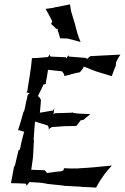

<svg xmlns="http://www.w3.org/2000/svg" viewBox="-20 -839 567 872"><path d="M62 -247C71 -250 82 -239 90 -242C84 -219 76 -192 72 -167L71 -165C71 -164 69 -160 70 -159C69 -159 65 -157 64 -156L47 -84C46 -84 44 -83 43 -83V-82V-78C39 -55 34 -30 30 -8L31 -7C52 -7 75 -6 96 -5C99 -2 102 2 101 6H102C101 1 111 -6 113 -12C136 -11 168 -10 190 -5H192L193 -4L269 4L271 5H273L349 9L351 10C373 10 395 12 417 13V12C423 2 428 -9 435 -19L446 -35C458 -54 475 -73 488 -87H487C443 -83 392 -77 345 -75L331 -74C312 -73 290 -74 271 -75L270 -74C271 -74 270 -70 269 -69C269 -68 267 -66 267 -64C265 -64 263 -63 262 -63L258 -61C237 -60 211 -55 192 -53C193 -59 183 -64 180 -67V-66V-65L179 -66C160 -66 141 -68 122 -68C125 -86 127 -106 130 -125L134 -201V-203L133 -204C134 -231 137 -262 139 -287C156 -282 177 -275 197 -269C200 -265 203 -255 201 -251H202C203 -254 212 -261 217 -262L276 -266C293 -266 311 -267 327 -267C332 -275 341 -284 347 -293L358 -294C368 -303 381 -312 390 -321C365 -322 336 -322 313 -326C313 -327 309 -328 309 -329C309 -328 305 -327 304 -327L234 -325C230 -325 223 -323 221 -320C223 -323 225 -329 225 -333V-336C225 -340 227 -345 227 -347L226 -348C226 -345 223 -340 221 -337C200 -334 180 -330 161 -327C163 -346 165 -366 166 -385C163 -391 159 -400 152 -402C159 -418 169 -435 177 -454C180 -456 184 -458 189 -458C188 -459 188 -463 188 -464C192 -483 196 -504 198 -522C219 -520 240 -517 262 -515C266 -510 273 -501 272 -494H273C294 -498 318 -507 343 -511C349 -518 359 -529 360 -536L359 -537C378 -531 399 -520 422 -513C444 -507 467 -499 488 -493V-494C493 -508 499 -525 506 -541L507 -556C513 -568 519 -580 526 -590L527 -591C482 -589 435 -586 390 -584L375 -571C374 -570 373 -570 372 -569C372 -570 373 -571 373 -572C373 -573 374 -575 374 -576H370L294 -582C292 -583 290 -586 290 -588H289C288 -583 284 -578 282 -574C281 -576 280 -578 279 -579L210 -582C207 -585 206 -590 205 -593C205 -590 201 -583 198 -580C175 -578 148 -575 125 -575V-574C123 -552 120 -524 116 -501L104 -426C104 -424 102 -420 100 -419L101 -418C102 -419 107 -418 108 -418C110 -416 114 -416 116 -416C113 -415 108 -410 106 -408C101 -385 95 -361 91 -339C91 -339 90 -335 89 -335L85 -326C79 -300 69 -271 62 -248ZM187 -799C197 -782 208 -761 217 -743L216 -739C216 -737 213 -732 212 -731V-730C219 -724 228 -717 235 -708C237 -708 240 -708 242 -709C242 -707 241 -704 242 -702V-700C247 -689 250 -676 253 -665H254C263 -664 276 -665 287 -664C306 -659 328 -654 346 -648C342 -659 336 -673 332 -686L322 -722L323 -723L322 -724V-725L307 -774C302 -788 300 -805 298 -819H297C275 -815 250 -809 226 -805L225 -804C213 -803 198 -799 187 -799Z"/></svg>

Font: Charger Mayhem
Style: Obl
Weight: 400
Designer: Jasper
Foundry: Cannot Into Space Fonts
Version: Version 0.98